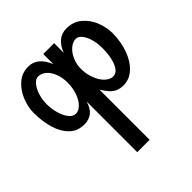

<svg xmlns="http://www.w3.org/2000/svg" viewBox="-188 -647 975 975"><g transform="rotate(-45 300.0 -159.5)"><path d="M585 -327Q585 -267 566.5 -214.5Q548 -162 514.2 -130.5Q480.5 -99 438 -99Q414 -99 396.8 -106.2Q379.5 -113.5 365.5 -128.5Q351.5 -143.5 335 -170V190H246V-174Q226.5 -99 155 -99Q108 -99 76.5 -129.8Q45 -160.5 30 -211.5Q15 -262.5 15 -323Q15 -363.5 32.2 -407Q49.5 -450.5 82.8 -479.8Q116 -509 162 -509Q227 -509 261 -428V-500H339V-431Q352.5 -467.5 376.8 -488.2Q401 -509 436 -509Q484.5 -509 518.2 -480.5Q552 -452 568.5 -409.8Q585 -367.5 585 -327ZM343 -312Q343 -273.5 355.8 -240.2Q368.5 -207 389.2 -187.5Q410 -168 433 -168Q452.5 -168 466.5 -187Q480.5 -206 487.8 -238.2Q495 -270.5 495 -310Q495 -344 486.5 -373.5Q478 -403 463.5 -420.5Q449 -438 433 -438Q410 -438 389.2 -420.2Q368.5 -402.5 355.8 -373.5Q343 -344.5 343 -312ZM93 -309Q93 -273 102.5 -240.5Q112 -208 128.2 -188Q144.5 -168 164 -168Q184.5 -168 203.5 -186.8Q222.5 -205.5 234.2 -238.2Q246 -271 246 -311Q246 -345.5 234.8 -374.8Q223.5 -404 204 -421Q184.5 -438 161 -438Q144.5 -438 128.5 -419.5Q112.5 -401 102.8 -371Q93 -341 93 -309Z"/></g></svg>

Font: JuliaMono Black
Style: Regular
Weight: 900
Monospace: yes
Designer: cormullion
Foundry: corm
Version: Version 0.054; ttfautohint (v1.8.4)